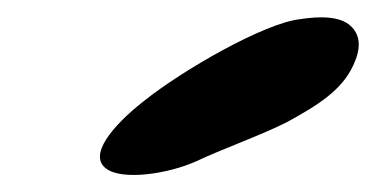

<svg xmlns="http://www.w3.org/2000/svg" viewBox="-20 -657 440 225"><path d="M105 -459C124 -445.5 176.5 -453 210 -468C237 -481 289.5 -500 316.5 -514C352 -533.5 380.5 -551 394 -580.5C402.5 -598.5 403.5 -615 391 -626.5C378.5 -638.5 353.5 -638 331.5 -634.5C290 -630 194 -575 148.5 -538.5C111.5 -509.5 82.5 -474.5 105 -459Z"/></svg>

Font: Gluten
Style: Bold Italic
Weight: 700
Italic angle: -13°
Designer: Tyler Finck
Foundry: Etcetera Type Company
Version: Version 0.920